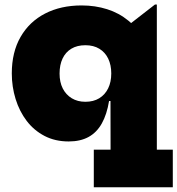

<svg xmlns="http://www.w3.org/2000/svg" viewBox="-20 -600 767 830"><path d="M658 47H727V209.5H385.5V47H458L457.5 -226.5L461 -270.5V-303L457.5 -369.5V-431L650 -580.5H658ZM333 -576.5Q391.5 -576.5 443 -560.2Q494.5 -544 535.2 -510.5Q576 -477 600.5 -425L461 -282.5Q461 -319 447.8 -346.5Q434.5 -374 409.5 -389.2Q384.5 -404.5 349 -404.5Q313.5 -404.5 288.5 -389.5Q263.5 -374.5 250.5 -347Q237.5 -319.5 237.5 -282Q237.5 -245 251.2 -217.8Q265 -190.5 290.2 -175.2Q315.5 -160 349 -160Q384 -160 409 -175.2Q434 -190.5 447.5 -218Q461 -245.5 461 -282.5L475 -163.5H451.5Q442 -105.5 420.2 -66.5Q398.5 -27.5 363 -8Q327.5 11.5 277 11.5Q218.5 11.5 172.8 -12.2Q127 -36 95.5 -77.2Q64 -118.5 47.5 -171.8Q31 -225 31 -282.5Q31 -374.5 69 -440.5Q107 -506.5 175 -541.5Q243 -576.5 333 -576.5Z"/></svg>

Font: Hepta Slab ExtraBold
Style: Regular
Weight: 800
Designer: Michael LaGattuta
Foundry: Michael LaGattuta
Version: Version 1.102